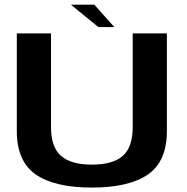

<svg xmlns="http://www.w3.org/2000/svg" viewBox="-20 -822 824 845"><path d="M384.5 3.5Q547.5 3.5 631 -54Q714.5 -111.5 714.5 -246V-675H564V-262.5Q564 -174 520.2 -135.8Q476.5 -97.5 384.5 -97.5Q292.5 -97.5 248.5 -136Q204.5 -174.5 204.5 -262.5V-675H54V-246Q54 -111.5 137.5 -54Q221 3.5 384.5 3.5ZM412.5 -703H483L395 -801.5H292Z"/></svg>

Font: Anybody SemiExpanded SemiBold
Style: Regular
Weight: 600
Width: 6
Designer: Tyler Finck
Foundry: Etcetera Type Company
Version: Version 1.113;gftools[0.9.25]